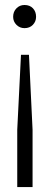

<svg xmlns="http://www.w3.org/2000/svg" viewBox="-20 -549 200 777"><path d="M97.2 -327.1 111.8 -23.9V208H49.8V-23.9L64.9 -327.1ZM33.2 -481Q33.2 -501.5 46.4 -515.1Q59.6 -528.8 79.1 -528.8Q100.6 -528.8 113.3 -515.4Q126 -502 126 -481Q126 -461.9 113 -448.5Q100.1 -435.1 79.1 -435.1Q60.1 -435.1 46.6 -448.5Q33.2 -461.9 33.2 -481Z"/></svg>

Font: Lumene Sans Expanded Light
Style: Regular
Weight: 300
Width: 7
Designer: Deni Anggara
Version: Version 1.003;Glyphs 3.1.2 (3151)